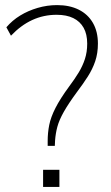

<svg xmlns="http://www.w3.org/2000/svg" viewBox="-20 -733 435 753"><path d="M167 -161V-180Q167 -212 173 -242.5Q179 -273 197.5 -309.5Q216 -346 252 -395Q273 -423 288.5 -448.5Q304 -474 313 -501.5Q322 -529 322 -562Q322 -599 308 -624Q294 -649 267.5 -662Q241 -675 202 -675Q151 -675 106.5 -654.5Q62 -634 23 -593L5 -626Q28 -653 59 -672Q90 -691 127.5 -702Q165 -713 204 -713Q253 -713 289 -695Q325 -677 344.5 -643Q364 -609 364 -562Q364 -524 353.5 -493Q343 -462 324.5 -433Q306 -404 281 -371Q248 -326 230 -294Q212 -262 205 -236Q198 -210 196 -182L195 -161ZM149 0V-67H213V0Z"/></svg>

Font: Nunito Sans 12pt ExtraLight SemiCondensed
Style: Regular
Weight: 200
Width: 4
Version: Version 3.101;gftools[0.9.27]